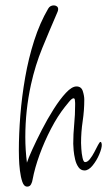

<svg xmlns="http://www.w3.org/2000/svg" viewBox="-20 -700 398 713"><path d="M81 -7Q69 -7 63 -24.5Q57 -42 54 -66.5Q51 -91 50.5 -112.5Q50 -134 50 -141Q50 -202 55.5 -271.5Q61 -341 73.5 -412.5Q86 -484 107 -549.5Q128 -615 159 -668Q166 -680 180 -680Q186 -680 191 -676.5Q196 -673 196 -666Q196 -660 192 -652Q163 -585 137 -521.5Q111 -458 95 -386Q74 -290 74 -191Q74 -143 80 -96Q85 -112 100 -145Q115 -178 135.5 -218Q156 -258 179.5 -295Q203 -332 225 -355.5Q247 -379 264 -379Q282 -379 287.5 -361.5Q293 -344 293 -330Q293 -290 287 -250Q281 -210 281 -169Q281 -165 282 -147.5Q283 -130 286.5 -114Q290 -98 296 -98Q305 -98 314 -109.5Q323 -121 330.5 -135.5Q338 -150 344 -161.5Q350 -173 353 -173Q356 -173 357 -168.5Q358 -164 358 -162Q358 -149 348.5 -126.5Q339 -104 324 -85.5Q309 -67 294 -67Q280 -67 271.5 -79Q263 -91 259 -108Q255 -125 253.5 -141Q252 -157 252 -166Q252 -202 255.5 -238Q259 -274 259 -310V-318Q259 -324 258 -329.5Q257 -335 253 -335Q247 -335 236 -321.5Q225 -308 221 -303Q194 -269 169.5 -222Q145 -175 127 -125.5Q109 -76 101 -33Q100 -25 95.5 -16Q91 -7 81 -7Z"/></svg>

Font: Licorice
Style: Regular
Weight: 400
Designer: Robert E. Leuschke
Foundry: Robert E. Leuschke
Version: Version 1.010; ttfautohint (v1.8.3)